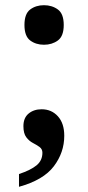

<svg xmlns="http://www.w3.org/2000/svg" viewBox="-20 -564 338 738"><path d="M149 -392Q118 -392 96 -408.5Q74 -425 74 -468Q74 -511 96 -527.5Q118 -544 149 -544Q180 -544 202.5 -527.5Q225 -511 225 -468Q225 -425 202.5 -408.5Q180 -392 149 -392ZM53 105Q98 90 120.5 71.5Q143 53 143 23Q143 9 132 1Q121 -7 106.5 -14.5Q92 -22 81 -36.5Q70 -51 70 -79Q70 -111 90 -127.5Q110 -144 140 -144Q178 -144 202.5 -117Q227 -90 227 -42Q227 22 187 75Q147 128 53 154Z"/></svg>

Font: Noto Serif Tibetan SemiBold
Style: Regular
Weight: 600
Designer: Monotype Design Team
Foundry: Monotype Imaging Inc.
Version: Version 2.103; ttfautohint (v1.8.4.7-5d5b)